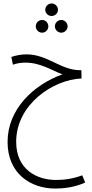

<svg xmlns="http://www.w3.org/2000/svg" viewBox="-20 -702 537 1116"><path d="M280 -609C300 -609 317 -625 317 -645C317 -665 300 -682 280 -682C260 -682 243 -665 243 -645C243 -625 260 -609 280 -609ZM225 -512C245 -512 261 -529 261 -549C261 -569 245 -586 225 -586C204 -586 188 -569 188 -549C188 -529 204 -512 225 -512ZM336 -512C356 -512 373 -529 373 -549C373 -569 356 -586 336 -586C316 -586 299 -569 299 -549C299 -529 316 -512 336 -512ZM301 394C345 394 412 388 475 359L458 317C404 337 356 344 306 344C193 344 74 283 74 122C74 -94 287 -239 454 -246L453 -294H446C332 -294 257 -386 134 -386C104 -386 72 -380 46 -371L55 -326C78 -334 100 -338 128 -338C216 -338 282 -292 343 -270C174 -209 24 -67 24 123C24 306 157 394 301 394Z"/></svg>

Font: Noto Sans Arabic ExtCond Light
Style: Regular
Weight: 300
Width: 2
Designer: Monotype Design Team, Nadine Chahine, Nizar Qandah and Khaled Hosny
Foundry: Monotype Imaging Inc.
Version: Version 2.012